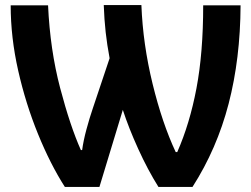

<svg xmlns="http://www.w3.org/2000/svg" viewBox="-20 -734 987 755"><path d="M235 1H371L463 -302Q486 -231 523.5 -148.5Q561 -66 603 1H737Q833 -149 879 -326Q925 -503 926 -713H779Q779 -526 752.5 -386.5Q726 -247 677 -136H671Q618 -249 580 -404.5Q542 -560 536 -714H388Q390 -657 395.5 -607.5Q401 -558 411 -505L345 -308Q332 -270 320 -225.5Q308 -181 303 -144H298Q256 -238 216.5 -388Q177 -538 169 -713H22Q22 -587 51.5 -456.5Q81 -326 129.5 -207Q178 -88 235 1Z"/></svg>

Font: Noto Sans UI
Style: Bold
Weight: 700
Designer: Monotype Design Team
Foundry: Monotype Imaging Inc.
Version: Version 1.901